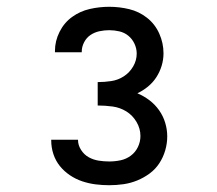

<svg xmlns="http://www.w3.org/2000/svg" viewBox="-20 -863 640 566"><path d="M302 -317Q282 -317 262 -319.5Q242 -322 222.5 -328.5Q203 -335 186 -346.5Q169 -358 156.5 -373.5Q144 -389 137.5 -408.5Q131 -428 131 -449V-451H210V-450Q210 -435 219 -421Q228 -407 241.5 -399.5Q255 -392 270.5 -389.5Q286 -387 302 -387Q319 -387 335.5 -390.5Q352 -394 365.5 -404Q379 -414 386.5 -429.5Q394 -445 394 -462Q394 -484 382.5 -503.5Q371 -523 352.5 -534.5Q334 -546 312 -549Q290 -552 268 -552V-621Q288 -621 308 -624Q328 -627 345 -638Q362 -649 372.5 -667Q383 -685 383 -705Q383 -720 376.5 -734Q370 -748 358.5 -757.5Q347 -767 332 -770.5Q317 -774 302 -774Q288 -774 273.5 -771Q259 -768 247 -760Q235 -752 228 -738.5Q221 -725 221 -711V-709H142V-713Q142 -742 155.5 -769Q169 -796 192.5 -813Q216 -830 244.5 -836.5Q273 -843 302 -843Q332 -843 361 -836Q390 -829 413.5 -810.5Q437 -792 449.5 -764Q462 -736 462 -706Q462 -687 456.5 -669Q451 -651 441 -635.5Q431 -620 416.5 -608Q402 -596 385 -588Q404 -580 420.5 -567.5Q437 -555 449 -538Q461 -521 467 -501Q473 -481 473 -461Q473 -440 467 -419.5Q461 -399 449.5 -381.5Q438 -364 421 -351.5Q404 -339 384.5 -331Q365 -323 344 -320Q323 -317 302 -317Z"/></svg>

Font: Iosevka HT Medium Extended
Style: Regular
Weight: 500
Width: 7
Monospace: yes
Designer: Belleve Invis
Foundry: Belleve Invis
Version: Version 32.3.0; ttfautohint (v1.8.4)